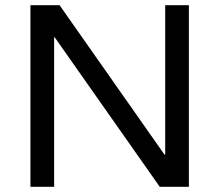

<svg xmlns="http://www.w3.org/2000/svg" viewBox="-20 -718 843 738"><path d="M615 -698H706V0H594L190 -575H188V0H97V-698H209L612 -124H615Z"/></svg>

Font: Varela
Style: Regular
Weight: 400
Designer: Joe Prince
Foundry: Joe Prince
Version: Version 1.000